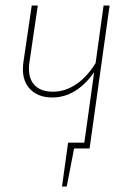

<svg xmlns="http://www.w3.org/2000/svg" viewBox="-20 -539 477 697"><path d="M356 -519H377.9L305.2 0H249L222.2 138.2H205.1L227.1 -21H286.1L321.8 -276.9Q256.8 -185.1 169.9 -185.1Q115.7 -185.1 86.2 -218.8Q56.6 -252.4 64.9 -313L95.2 -519H117.2L86.9 -313Q79.6 -261.7 102.1 -233.9Q124.5 -206.1 171.9 -206.1Q216.8 -206.1 257.1 -233.6Q297.4 -261.2 327.1 -310.1Z"/></svg>

Font: Fira Sans Compressed Thin
Style: Italic
Weight: 100
Width: 3
Italic angle: -8°
Designer: Carrois Corporate & Edenspiekermann AG
Foundry: Carrois Corporate GbR & Edenspiekermann AG
Version: Version 4.203;PS 004.203;hotconv 1.0.88;makeotf.lib2.5.64775